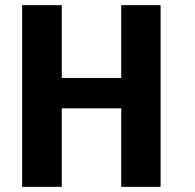

<svg xmlns="http://www.w3.org/2000/svg" viewBox="-20 -718 756 746"><path d="M604 8H451V-297H220V8H66V-698H220V-415H451V-698H604Z"/></svg>

Font: Repo
Style: Bold
Weight: 700
Designer: Stefan Peev
Foundry: Context Ltd
Version: Version 001.000